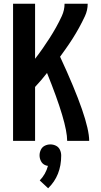

<svg xmlns="http://www.w3.org/2000/svg" viewBox="-20 -755 540 1029"><path d="M50 0V-735H168V-440Q189 -467 208.5 -495Q228 -523 246 -551Q264 -579 280.5 -608.5Q297 -638 311.5 -669.5Q326 -701 326 -735H450Q450 -700 435 -668Q420 -636 403.5 -606Q387 -576 368.5 -547Q350 -518 330 -490Q316 -470 302 -451Q458 -115 458 0H340Q340 -97 232 -364Q217 -345 202 -327Q185 -308 168 -289V0ZM238 254 193 212Q225 179 237 134Q228 133 220 129Q206 122 199 107.5Q192 93 192 77.5Q192 62 199 47.5Q206 33 220 26Q234 19 250 19Q266 19 280 26Q294 33 301 47.5Q308 62 308 79Q308 186 238 254Z"/></svg>

Font: Iosevka SS01
Style: Bold
Weight: 700
Monospace: yes
Designer: Belleve Invis
Foundry: Belleve Invis
Version: 2.3.3; ttfautohint (v1.8.3)